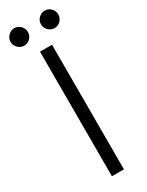

<svg xmlns="http://www.w3.org/2000/svg" viewBox="-252 -905 722 941"><g transform="rotate(-30 109.0 -434.0)"><path d="M75 0V-705H143V0ZM23 -769Q4 -769 -11 -783.5Q-26 -798 -26 -818Q-26 -839 -11 -853.5Q4 -868 23 -868Q43 -868 57.5 -853.5Q72 -839 72 -818Q72 -798 57.5 -783.5Q43 -769 23 -769ZM195 -769Q176 -769 161 -783.5Q146 -798 146 -818Q146 -839 161 -853.5Q176 -868 195 -868Q215 -868 229.5 -853.5Q244 -839 244 -818Q244 -798 229.5 -783.5Q215 -769 195 -769Z"/></g></svg>

Font: TikTok Sans Light
Style: Regular
Weight: 300
Version: Version 4.000